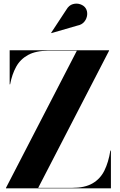

<svg xmlns="http://www.w3.org/2000/svg" viewBox="-20 -1023 652 1043"><path d="M400.5 -884 259 -843 258 -845 340.5 -970.5Q354.5 -994.5 375.8 -1000.5Q397 -1006.5 416.2 -999.8Q435.5 -993 445 -979Q455.5 -963 453.5 -942.2Q451.5 -921.5 438 -905Q424.5 -888.5 400.5 -884ZM32.5 -750H572.5V-747.5L187.5 -2.5H372Q440.5 -2.5 482.5 -26.8Q524.5 -51 547 -96.2Q569.5 -141.5 579.5 -205H582.5V0H12.5V-2.5L397.5 -747.5H243Q174.5 -747.5 132.2 -724.2Q90 -701 67.5 -659.8Q45 -618.5 35 -565H32.5Z"/></svg>

Font: Bodoni* 72pt
Style: Bold
Weight: 700
Version: Version 2.3